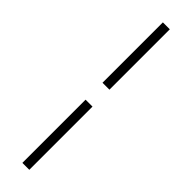

<svg xmlns="http://www.w3.org/2000/svg" viewBox="-369 -804 1059 1059"><g transform="rotate(45 161.0 -274.0)"><path d="M134 274H188V-219H134ZM188 -351V-822H134V-351Z"/></g></svg>

Font: Noto Serif TC Medium
Style: Regular
Weight: 500
Designer: Ryoko NISHIZUKA 西塚涼子 (kana & ideographs); Frank Grießhammer (Latin, Greek & Cyrillic); Wenlong ZHANG 张文龙 (bopomofo); San
Foundry: Adobe
Version: Version 2.001;hotconv 1.1.0;makeotfexe 2.6.0